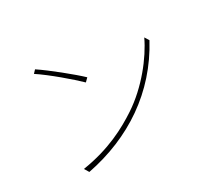

<svg xmlns="http://www.w3.org/2000/svg" viewBox="-132 -895 1220 1117"><g transform="rotate(-30 478.0 -336.5)"><path d="M203.8 -674 185 -654.1C257.1 -607.2 375 -506 421.9 -459.9L443.9 -481.9C393.8 -529.8 271.7 -628.9 203.8 -674ZM160.2 -29.8 179 1.1C475.1 -56.8 720.9 -219.8 865.1 -487.9L846.9 -517C796.9 -410.2 689.3 -272 557.2 -185C468 -126.1 343 -57.9 160.2 -29.8Z"/></g></svg>

Font: Karasuma Gothic
Style: Thin
Weight: 200
Designer: Rasmus Andersson / Ryoko Ishizuka
Foundry: rsms
Version: Version 1.00